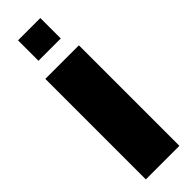

<svg xmlns="http://www.w3.org/2000/svg" viewBox="-287 -862 870 870"><g transform="rotate(-45 147.5 -427.5)"><path d="M76 -724V-855H219V-724ZM40 0V-644H255V0Z"/></g></svg>

Font: Kanit ExtraBold
Style: Regular
Weight: 800
Designer: Katatrad Team
Foundry: CadsonDemak
Version: Version 2.000; ttfautohint (v1.8.3)